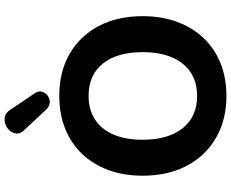

<svg xmlns="http://www.w3.org/2000/svg" viewBox="-105 -888 1004 834"><g transform="rotate(-90 397.0 -471.0)"><path d="M397 10.5Q293.5 10.5 215.2 -34.8Q137 -80 93.9 -161.8Q50.8 -243.5 50.8 -352.9Q50.8 -435.8 75.4 -502.4Q100 -569 145.6 -616.6Q191.2 -664.2 255.1 -689.9Q319 -715.5 397.4 -715.5Q502 -715.5 579.8 -670.8Q657.5 -626 700.6 -544.8Q743.8 -463.5 743.8 -353.9Q743.8 -271 719.1 -204Q694.5 -137 648.9 -88.9Q603.2 -40.8 539.4 -15.1Q475.5 10.5 397 10.5ZM397.1 -116.8Q457.4 -116.8 499.7 -144.9Q542 -173 564.8 -226.1Q587.5 -279.2 587.5 -353.1Q587.5 -464.8 537.6 -526.5Q487.8 -588.2 397.2 -588.2Q338 -588.2 295.1 -560.5Q252.2 -532.8 229.6 -480.3Q207 -427.7 207 -353.2Q207 -241.8 257.2 -179.3Q307.5 -116.8 397.1 -116.8ZM338.8 -771.8 247.8 -868.8Q233 -884.2 234 -900.4Q235 -916.5 245.8 -929.6Q256.5 -942.8 273.1 -949.1Q289.8 -955.5 307 -951.8Q324.2 -948 336.5 -929.2L409.5 -821.2Q419.8 -805.5 415.8 -790.8Q411.8 -776 398.8 -766.2Q385.8 -756.5 369.2 -756.9Q352.8 -757.2 338.8 -771.8Z"/></g></svg>

Font: Nunito ExtraLight
Style: Regular
Weight: 200
Designer: Vernon Adams
Foundry: Vernon Adams
Version: Version 3.602;April 4, 2023;FontCreator 14.0.0.2856 64-bit